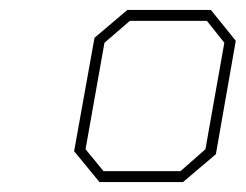

<svg xmlns="http://www.w3.org/2000/svg" viewBox="-20 -757 494 386"><path d="M180 -391 129 -453 170 -681 236 -737H404L454 -675L414 -447L348 -391ZM188 -413H343L393 -457L431 -671L396 -715H241L190 -671L152 -457Z"/></svg>

Font: Tomorrow Thin
Style: Italic
Weight: 250
Italic angle: -10°
Designer: Tony de Marco, Monica Rizzolli
Foundry: Just in Type
Version: Version 2.002